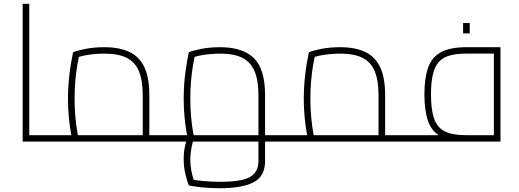

<svg xmlns="http://www.w3.org/2000/svg" viewBox="-20 -750 2751 1017"><path d="M135 0V-34H235V0ZM100 0V-730H135V0ZM235 0V-34Q249 -34 252 -29Q255 -24 255 -17Q255 -10 252 -5Q249 0 235 0Z M771 0V-34H871V0ZM235 0V-34H771L736 0V-245Q736 -325 715.5 -373.5Q695 -422 650.5 -444Q606 -466 533 -466Q491 -466 447.5 -459.5Q404 -453 381 -442L401 -465Q396 -443 389.5 -405.5Q383 -368 379 -322Q375 -276 375 -228Q375 -174 379.5 -128Q384 -82 389.5 -51Q395 -20 398 -11L365 0Q362 -11 356 -44Q350 -77 345 -125Q340 -173 340 -228Q340 -278 344.5 -325Q349 -372 355.5 -411Q362 -450 367 -473Q387 -482 432.5 -491Q478 -500 533 -500Q612 -500 665 -475Q718 -450 744.5 -394.5Q771 -339 771 -245V0ZM235 0Q222 0 218.5 -5Q215 -10 215 -17Q215 -24 218.5 -29Q222 -34 235 -34ZM871 0V-34Q885 -34 888 -29Q891 -24 891 -17Q891 -10 888 -5Q885 0 871 0Z M871 0V-34H1384L1349 0V-245Q1349 -324 1328.5 -372.5Q1308 -421 1264 -443.5Q1220 -466 1147 -466Q1104 -466 1060.5 -459.5Q1017 -453 994 -442L1014 -465Q1009 -443 1002.5 -405.5Q996 -368 992 -322Q988 -276 988 -226Q988 -174 992.5 -128Q997 -82 1002.5 -51Q1008 -20 1011 -11L978 0Q975 -11 969 -44Q963 -77 958 -124.5Q953 -172 953 -226Q953 -303 962.5 -370.5Q972 -438 980 -473Q1000 -482 1045.5 -491Q1091 -500 1146 -500Q1265 -500 1324.5 -442.5Q1384 -385 1384 -245V0ZM1145 247Q1090 247 1045 242Q1000 237 980 232Q972 212 962.5 174Q953 136 953 93Q953 47 963 11Q973 -25 978 -34L1008 -17Q1004 -9 999 10.5Q994 30 991 53Q988 76 988 96Q988 115 991 137.5Q994 160 999.5 181Q1005 202 1012 219L989 199Q1012 205 1057 209Q1102 213 1149 213Q1222 213 1266 202Q1310 191 1329.5 166.5Q1349 142 1349 104V-34H1384V104Q1384 183 1324 215Q1264 247 1145 247ZM1384 0V-34H1484V0ZM1484 0V-34Q1498 -34 1501 -29Q1504 -24 1504 -17Q1504 -10 1501 -5Q1498 0 1484 0ZM871 0Q858 0 854.5 -5Q851 -10 851 -17Q851 -24 854.5 -29Q858 -34 871 -34Z M2020 0V-34H2120V0ZM1484 0V-34H2020L1985 0V-245Q1985 -325 1964.5 -373.5Q1944 -422 1899.5 -444Q1855 -466 1782 -466Q1740 -466 1696.5 -459.5Q1653 -453 1630 -442L1650 -465Q1645 -443 1638.5 -405.5Q1632 -368 1628 -322Q1624 -276 1624 -228Q1624 -174 1628.5 -128Q1633 -82 1638.5 -51Q1644 -20 1647 -11L1614 0Q1611 -11 1605 -44Q1599 -77 1594 -125Q1589 -173 1589 -228Q1589 -278 1593.5 -325Q1598 -372 1604.5 -411Q1611 -450 1616 -473Q1636 -482 1681.5 -491Q1727 -500 1782 -500Q1861 -500 1914 -475Q1967 -450 1993.5 -394.5Q2020 -339 2020 -245V0ZM1484 0Q1471 0 1467.5 -5Q1464 -10 1464 -17Q1464 -24 1467.5 -29Q1471 -34 1484 -34ZM2120 0V-34Q2134 -34 2137 -29Q2140 -24 2140 -17Q2140 -10 2137 -5Q2134 0 2120 0Z M2120 0V-34H2631L2596 0V-480L2611 -466H2451Q2397 -466 2360.5 -455.5Q2324 -445 2303 -420.5Q2282 -396 2272.5 -354Q2263 -312 2263 -250Q2263 -188 2272.5 -146Q2282 -104 2303 -79.5Q2324 -55 2360.5 -44.5Q2397 -34 2451 -34V0Q2364 0 2315.5 -26.5Q2267 -53 2247.5 -108.5Q2228 -164 2228 -250Q2228 -336 2247.5 -391.5Q2267 -447 2315.5 -473.5Q2364 -500 2451 -500H2631V0ZM2120 0Q2107 0 2103.5 -5Q2100 -10 2100 -17Q2100 -24 2103.5 -29Q2107 -34 2120 -34ZM2433 -573V-628H2468V-573Z"/></svg>

Font: TitilliumWeb ExtraLight
Style: Regular
Weight: 400
Designer: Mohamed Gaber, Accademia di Belle Arti di Urbino and others
Foundry: Kief Type Foundry, Accademia di Belle Arti di Urbino and others
Version: Version 3.000; ttfautohint (v1.8.2)